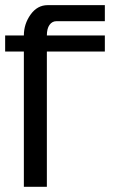

<svg xmlns="http://www.w3.org/2000/svg" viewBox="-38 -722 505 742"><path d="M367.2 -585V-522.9H143.1V0H54.2V-522.9H-18.1V-585H54.2Q54.2 -629.4 80.3 -665.8Q106.4 -702.1 146 -702.1H367.2V-640.1H180.2Q163.6 -640.1 153.3 -625.7Q143.1 -611.3 143.1 -585Z"/></svg>

Font: Favorite Color
Style: Regular
Weight: 400
Designer: Bryce Wilner
Version: Version 1.000;PS 1.0;hotconv 16.6.51;makeotf.lib2.5.65220 DE